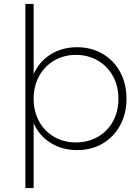

<svg xmlns="http://www.w3.org/2000/svg" viewBox="-20 -762 710 976"><path d="M372 -522Q444 -522 501.5 -488.5Q559 -455 591 -395.5Q623 -336 623 -260Q623 -185 591 -125.5Q559 -66 502 -32.5Q445 1 372 1Q296 1 237.5 -35.5Q179 -72 151 -136V194H109V-742H151V-385Q179 -449 237.5 -485.5Q296 -522 372 -522ZM366 -483Q304 -483 255 -454Q206 -425 178.5 -374.5Q151 -324 151 -260Q151 -196 178.5 -145.5Q206 -95 255 -66.5Q304 -38 366 -38Q428 -38 477.5 -66.5Q527 -95 554.5 -145.5Q582 -196 582 -260Q582 -324 554.5 -374.5Q527 -425 477.5 -454Q428 -483 366 -483Z"/></svg>

Font: Argentum Sans ExtraLight
Style: Regular
Weight: 275
Designer: Julieta Ulanovsky (Modified by Cristiano Sobral)
Foundry: Julieta Ulanovsky
Version: Version 1.000; ttfautohint (v1.5.65-e2d9)